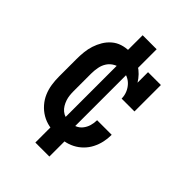

<svg xmlns="http://www.w3.org/2000/svg" viewBox="-215 -725 930 930"><g transform="rotate(45 250.0 -260.5)"><path d="M247 8Q221 8 194.5 2.5Q168 -3 145 -16.5Q122 -30 104 -50.5Q86 -71 75.5 -95.5Q65 -120 61 -146.5Q57 -173 57 -200V-320Q57 -344 59.5 -368.5Q62 -393 69.5 -416Q77 -439 89.5 -460Q102 -481 120.5 -497Q139 -513 162.5 -520.5Q186 -528 211 -528Q231 -528 251.5 -522.5Q272 -517 289.5 -506.5Q307 -496 321.5 -481Q336 -466 347 -448V-520H435V-339H347Q347 -359 339.5 -377.5Q332 -396 318.5 -410.5Q305 -425 286.5 -432.5Q268 -440 248 -440Q227 -440 207.5 -429.5Q188 -419 176.5 -401.5Q165 -384 161 -362.5Q157 -341 157 -320V-200Q157 -186 158.5 -172Q160 -158 164.5 -144.5Q169 -131 176.5 -118.5Q184 -106 195 -97Q206 -88 219.5 -84Q233 -80 247 -80Q266 -80 284 -87Q302 -94 314 -109Q326 -124 331.5 -142.5Q337 -161 337 -180V-181H437V-179Q437 -154 431.5 -129.5Q426 -105 414.5 -82.5Q403 -60 385 -42Q367 -24 344.5 -12.5Q322 -1 297 3.5Q272 8 247 8ZM202 107V-44H218V-476H202V-628H298V-476H282V-44H298V107Z"/></g></svg>

Font: Iosevka Curly Slab Semibold
Style: Regular
Weight: 600
Monospace: yes
Designer: Belleve Invis
Foundry: Belleve Invis
Version: Version 22.1.2; ttfautohint (v1.8.4)